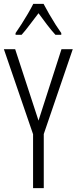

<svg xmlns="http://www.w3.org/2000/svg" viewBox="-20 -967 394 987"><path d="M178 -347 296 -714H354L205 -278V0H150V-277L0 -714H58ZM204 -947Q216 -924 233 -894.5Q250 -865 267 -838.5Q284 -812 295 -797V-788H265Q244 -811 221.5 -840.5Q199 -870 178 -899Q157 -872 133.5 -840.5Q110 -809 91 -788H60V-797Q74 -817 91 -843.5Q108 -870 124 -897.5Q140 -925 151 -947Z"/></svg>

Font: Noto Sans Tamil ExtraCondensed Light
Style: Regular
Weight: 300
Width: 2
Designer: Jelle Bosma - Monotype Design Team
Foundry: Monotype Imaging Inc.
Version: Version 2.004; ttfautohint (v1.8.4.7-5d5b)